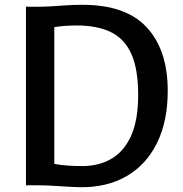

<svg xmlns="http://www.w3.org/2000/svg" viewBox="-20 -771 760 799"><path d="M88 0V-743H146Q169.5 -743 198 -745Q226.5 -747 258.2 -749Q290 -751 323 -751Q504 -751 591 -656.8Q678 -562.5 678 -393Q678 -266 633.2 -175.5Q588.5 -85 506 -37.5Q423.5 10 311 8Q271.5 7 223 3.5Q174.5 0 136 0ZM206 -89Q230 -84 263.8 -81.8Q297.5 -79.5 328 -80Q394.5 -81 445.8 -111.5Q497 -142 526 -207Q555 -272 555 -376Q555 -483.5 526.5 -546.8Q498 -610 441.2 -637.5Q384.5 -665 300 -665Q271 -665 246.5 -663Q222 -661 206 -658Z"/></svg>

Font: Koeln Type Sans
Style: Regular
Weight: 400
Designer: Eben Sorkin
Foundry: Eben Sorkin
Version: Version 2.001